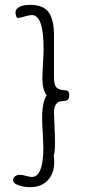

<svg xmlns="http://www.w3.org/2000/svg" viewBox="-20 -750 355 793"><path d="M49 12Q34 5 34 -6Q34 -16 42.5 -22Q51 -28 62 -28Q73 -28 86 -24Q104 -19 111 -19Q159 -19 159 -141L157 -195Q154 -237 154 -261Q154 -331 173 -356Q155 -379 155 -427L157 -477Q160 -521 160 -550Q160 -688 111 -688Q102 -688 82 -682Q63 -676 52 -676Q49 -676 46.5 -684Q44 -692 44 -699Q44 -710 55 -718Q66 -726 80 -728Q96 -730 104 -730Q158 -730 180 -700.5Q202 -671 203 -610V-428Q203 -410 207.5 -398.5Q212 -387 220 -384Q233 -377 250 -377Q266 -377 266 -357Q266 -333 244 -333Q231 -332 223.5 -329.5Q216 -327 210 -317Q203 -305 203 -284L205 -231Q207 -202 207 -161Q207 -118 202 -108Q204 -92 204 -81Q204 -34 177.5 -5.5Q151 23 104 23Q72 23 49 12Z"/></svg>

Font: Amatic SC
Style: Bold
Weight: 700
Designer: Multiple Designers
Foundry: Vernon Adams
Version: Version 2.505